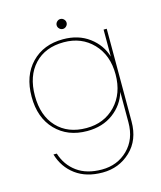

<svg xmlns="http://www.w3.org/2000/svg" viewBox="-133 -761 938 1120"><g transform="rotate(-15 335.5 -200.5)"><path d="M323 -547Q416 -547 480.5 -499Q545 -451 567 -377V-540H586V20Q586 132 516 198Q446 264 347 264Q249 264 184.5 216.5Q120 169 96 88H116Q139 161 197.5 203.5Q256 246 347 246Q441 246 504 184Q567 122 567 20V-164Q545 -89 480.5 -41Q416 7 323 7Q205 7 132.5 -68Q60 -143 60 -270Q60 -397 132.5 -472Q205 -547 323 -547ZM323 -529Q211 -529 145.5 -459.5Q80 -390 80 -270Q80 -150 145.5 -80.5Q211 -11 323 -11Q430 -11 498.5 -82.5Q567 -154 567 -270Q567 -386 498.5 -457.5Q430 -529 323 -529ZM360 -614Q351 -605 339 -605Q327 -605 318 -614Q309 -623 309 -635Q309 -647 318 -656Q327 -665 339 -665Q351 -665 360 -656Q369 -647 369 -635Q369 -623 360 -614Z"/></g></svg>

Font: Poppins Thin
Style: Regular
Weight: 250
Designer: Ninad Kale (Devanagari), Jonny Pinhorn (Latin)
Foundry: Indian Type Foundry
Version: Version 3.200;PS 1.000;hotconv 16.6.54;makeotf.lib2.5.65590